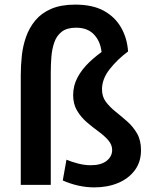

<svg xmlns="http://www.w3.org/2000/svg" viewBox="-20 -801 668 832"><path d="M389 11Q353 11 318 3Q283 -5 252 -19L268 -109Q289 -100 317.5 -92.5Q346 -85 373 -85Q418 -85 442 -104Q466 -123 466 -151Q466 -174 449 -193.5Q432 -213 406.5 -231.5Q381 -250 356 -271.5Q331 -293 314 -321.5Q297 -350 297 -389Q297 -430 316 -465.5Q335 -501 367 -531.5Q399 -562 438 -588L421 -563Q419 -615 390.5 -648Q362 -681 310 -681Q270 -681 247.5 -663.5Q225 -646 215 -616.5Q205 -587 202.5 -553Q200 -519 200 -486V0H70V-475Q70 -516 74.5 -559Q79 -602 93 -641.5Q107 -681 133 -712.5Q159 -744 201.5 -762.5Q244 -781 306 -781Q381 -781 429.5 -754.5Q478 -728 504.5 -682Q531 -636 535 -578Q489 -544 455.5 -501.5Q422 -459 422 -414Q422 -382 439 -359.5Q456 -337 481 -317Q506 -297 531.5 -274.5Q557 -252 574 -222.5Q591 -193 591 -150Q591 -99 564 -63Q537 -27 491.5 -8Q446 11 389 11Z"/></svg>

Font: Murecho Thin Medium
Style: Regular
Weight: 500
Version: Version 1.010